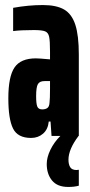

<svg xmlns="http://www.w3.org/2000/svg" viewBox="-20 -538 358 760"><path d="M291 0Q251 53 251 94Q251 113 258 124Q265 135 283 135L292 134V197Q275 202 250 202Q207 202 186 176.5Q165 151 165 111Q165 85 179.5 55Q194 25 219 0H184L180 -57H173Q170 -26 150.5 -9Q131 8 103 8Q50 8 31.5 -29.5Q13 -67 13 -149Q13 -235 37.5 -271Q62 -307 122 -307Q134 -307 178 -303V-333Q178 -376 174.5 -392.5Q171 -409 158.5 -414Q146 -419 114 -419Q62 -419 32 -415V-507Q92 -518 150 -518Q203 -518 233.5 -500.5Q264 -483 278 -440.5Q292 -398 292 -322V0ZM178 -217H156Q137 -217 130 -205Q123 -193 123 -157Q123 -128 127.5 -116.5Q132 -105 147 -105Q160 -105 167.5 -110.5Q175 -116 176 -131Q178 -146 178 -188Z"/></svg>

Font: Saira Ultra Condensed ExtraBold
Style: Regular
Weight: 800
Width: 1
Designer: Hector Gatti with collaboration of the Omnibus-Type team
Foundry: Omnibus-Type
Version: Version 1.001; ttfautohint (v1.8)